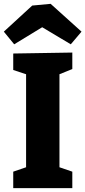

<svg xmlns="http://www.w3.org/2000/svg" viewBox="-39 -981 445 1001"><path d="M338 -621 271 -594V-109L338 -86V0H30V-86L97 -109V-594L30 -616V-702L338 -707ZM35 -750 -19 -816 129 -952 225 -961 386 -816 330 -750 181 -839Z"/></svg>

Font: Bitter ExtraBold
Style: Regular
Weight: 800
Designer: Sol Matas, and Bitter project Authors
Foundry: Sol Matas
Version: Version 2.001